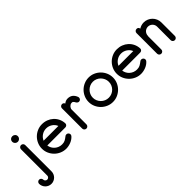

<svg xmlns="http://www.w3.org/2000/svg" viewBox="2 -1656 2857 2857"><g transform="rotate(-45 1430.0 -228.0)"><path d="M126 -568Q102 -568 84.5 -585.5Q67 -603 67 -627Q67 -652 84 -668.5Q101 -685 126 -685Q150 -685 167.5 -668.5Q185 -652 185 -627Q185 -603 167.5 -585.5Q150 -568 126 -568ZM38 229Q11 229 -13 218.5Q-37 208 -54.5 190.5Q-72 173 -82.5 149Q-93 125 -93 98Q-93 80 -80 67Q-67 54 -49 54Q-31 54 -18 67Q-5 80 -5 98Q-5 115 8 127.5Q21 140 38 140Q55 140 67.5 127.5Q80 115 80 98V-456Q80 -474 93 -487Q106 -500 124 -500Q143 -500 156 -487Q169 -474 169 -456V98Q169 125 158.5 149Q148 173 130.5 190.5Q113 208 89 218.5Q65 229 38 229Z M776 -219H397Q401 -188 415.5 -161.5Q430 -135 452.5 -115.5Q475 -96 503.5 -85Q532 -74 564 -74Q583 -74 598.5 -77Q614 -80 627.5 -86.5Q641 -93 654.5 -102.5Q668 -112 684 -124Q690 -129 696.5 -132.5Q703 -136 714 -136Q733 -136 746 -123Q759 -110 759 -92Q759 -81 755 -74Q751 -67 746 -61Q730 -43 708.5 -28.5Q687 -14 662.5 -4.5Q638 5 612.5 10Q587 15 564 15Q511 15 464 -5.5Q417 -26 382 -61Q347 -96 326.5 -142.5Q306 -189 306 -242Q306 -295 326.5 -342Q347 -389 382 -424Q417 -459 464 -479.5Q511 -500 564 -500Q615 -500 660 -483Q705 -466 740 -434.5Q775 -403 796 -359.5Q817 -316 820 -264Q821 -244 807.5 -231.5Q794 -219 776 -219ZM564 -411Q512 -411 470 -382.5Q428 -354 408 -308H719Q700 -355 657.5 -383Q615 -411 564 -411Z M1028 -471Q1044 -485 1063.5 -492.5Q1083 -500 1103 -500Q1152 -500 1183.5 -476Q1215 -452 1232 -407Q1236 -397 1235 -386Q1234 -375 1228.5 -366Q1223 -357 1213.5 -351.5Q1204 -346 1191 -346Q1180 -346 1171.5 -351Q1163 -356 1157 -363Q1152 -369 1148.5 -375.5Q1145 -382 1141 -389Q1134 -400 1125.5 -407Q1117 -414 1097 -412Q1084 -411 1072 -404Q1060 -397 1051 -387Q1042 -377 1036.5 -364.5Q1031 -352 1031 -339V-29Q1031 -11 1018 2Q1005 15 987 15Q968 15 955 2Q942 -11 942 -29V-456Q942 -474 955 -487Q968 -500 987 -500Q1001 -500 1012 -492Q1023 -484 1028 -471Z M1547 15Q1494 15 1447 -5.5Q1400 -26 1365 -61Q1330 -96 1309.5 -142.5Q1289 -189 1289 -242Q1289 -295 1309.5 -342Q1330 -389 1365 -424Q1400 -459 1447 -479.5Q1494 -500 1547 -500Q1600 -500 1646.5 -479.5Q1693 -459 1728 -424Q1763 -389 1783.5 -342Q1804 -295 1804 -242Q1804 -189 1783.5 -142.5Q1763 -96 1728 -61Q1693 -26 1646.5 -5.5Q1600 15 1547 15ZM1547 -411Q1512 -411 1481.5 -397.5Q1451 -384 1428 -361Q1405 -338 1391.5 -307.5Q1378 -277 1378 -242Q1378 -207 1391.5 -176.5Q1405 -146 1428 -123Q1451 -100 1481.5 -87Q1512 -74 1547 -74Q1582 -74 1612.5 -87Q1643 -100 1666 -123Q1689 -146 1702 -176.5Q1715 -207 1715 -242Q1715 -277 1701.5 -307.5Q1688 -338 1665.5 -361Q1643 -384 1612 -397.5Q1581 -411 1547 -411Z M2352 -219H1973Q1977 -188 1991.5 -161.5Q2006 -135 2028.5 -115.5Q2051 -96 2079.5 -85Q2108 -74 2140 -74Q2159 -74 2174.5 -77Q2190 -80 2203.5 -86.5Q2217 -93 2230.5 -102.5Q2244 -112 2260 -124Q2266 -129 2272.5 -132.5Q2279 -136 2290 -136Q2309 -136 2322 -123Q2335 -110 2335 -92Q2335 -81 2331 -74Q2327 -67 2322 -61Q2306 -43 2284.5 -28.5Q2263 -14 2238.5 -4.5Q2214 5 2188.5 10Q2163 15 2140 15Q2087 15 2040 -5.5Q1993 -26 1958 -61Q1923 -96 1902.5 -142.5Q1882 -189 1882 -242Q1882 -295 1902.5 -342Q1923 -389 1958 -424Q1993 -459 2040 -479.5Q2087 -500 2140 -500Q2191 -500 2236 -483Q2281 -466 2316 -434.5Q2351 -403 2372 -359.5Q2393 -316 2396 -264Q2397 -244 2383.5 -231.5Q2370 -219 2352 -219ZM2140 -411Q2088 -411 2046 -382.5Q2004 -354 1984 -308H2295Q2276 -355 2233.5 -383Q2191 -411 2140 -411Z M2605 -470Q2652 -500 2706 -500Q2744 -500 2778 -485.5Q2812 -471 2837.5 -445.5Q2863 -420 2877.5 -386Q2892 -352 2892 -314V-29Q2892 -11 2879 2Q2866 15 2848 15Q2829 15 2816 2Q2803 -11 2803 -29V-314Q2803 -334 2795.5 -351.5Q2788 -369 2774.5 -382.5Q2761 -396 2743.5 -403.5Q2726 -411 2706 -411Q2686 -411 2668 -403.5Q2650 -396 2637 -382.5Q2624 -369 2616.5 -351.5Q2609 -334 2609 -314Q2609 -311 2607 -305V-29Q2607 -11 2594 2Q2581 15 2563 15Q2544 15 2531 2Q2518 -11 2518 -29V-462Q2518 -481 2531 -494Q2544 -507 2563 -507Q2599 -507 2605 -470Z"/></g></svg>

Font: Hanken
Style: Book
Weight: 400
Designer: Alfredo Marco Pradil
Foundry: Hanken Design Co.
Version: Version 2.06 2014